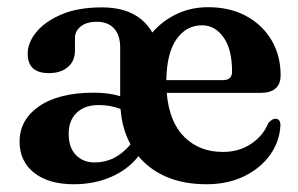

<svg xmlns="http://www.w3.org/2000/svg" viewBox="-20 -488 806 520"><path d="M740 -284.5Q740 -236.5 685.5 -236.5H431.5Q438.5 -157 479.5 -116.8Q520.5 -76.5 583.5 -76.5Q627.5 -76.5 660.2 -98.5Q693 -120.5 706.5 -154.5Q718 -167 726 -166.5Q739.5 -166 739.5 -149Q737.5 -105.5 712 -69.2Q686.5 -33 642 -11Q597.5 11 539.5 11Q477.5 11 431 -9Q384.5 -29 355 -65Q326.5 -28.5 280.8 -8.8Q235 11 180 11Q111.5 11 72.2 -20.2Q33 -51.5 33 -104.5Q33 -163.5 86 -200.2Q139 -237 234.5 -237Q255 -237 273 -234.5Q291 -232 305.5 -227.5V-359.5Q305.5 -392.5 289 -410.8Q272.5 -429 242.5 -429Q214 -429 198.5 -416.2Q183 -403.5 183 -385.5V-351Q183 -323 164 -306.5Q145 -290 112 -290Q55 -290 55 -342.5Q55 -372.5 78.5 -401.2Q102 -430 146.8 -449Q191.5 -468 256 -468Q353 -468 392.5 -400Q421 -432.5 459.5 -450.5Q498 -468.5 543.5 -468.5Q603.5 -468.5 647.5 -444.2Q691.5 -420 715.8 -378.5Q740 -337 740 -284.5ZM527 -419.5Q484.5 -419.5 458 -381.8Q431.5 -344 430.5 -271H584Q608.5 -271 608.5 -294Q608.5 -355 585.2 -387.2Q562 -419.5 527 -419.5ZM166 -125.5Q166 -88 185.8 -68Q205.5 -48 236.5 -48Q292.5 -48 333.5 -97Q310.5 -139 306.5 -193Q293 -198 278.5 -200.8Q264 -203.5 247.5 -203.5Q209.5 -203.5 187.8 -182.8Q166 -162 166 -125.5Z"/></svg>

Font: Fraunces 72pt S050 SemiBold
Style: Regular
Weight: 600
Version: Version 1.000; ttfautohint (v1.8.3)